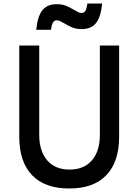

<svg xmlns="http://www.w3.org/2000/svg" viewBox="-20 -1060 790 1096"><path d="M204 -800V-290Q204 -197 249.5 -144.5Q295 -92 377 -92Q459 -92 504.5 -144.5Q550 -197 550 -290V-800H660V-280Q660 -136 587 -60Q514 16 375 16Q236 16 163 -60Q90 -136 90 -280V-800ZM303 -1036Q334 -1036 355.5 -1027.5Q377 -1019 400 -1005Q419 -994 427.5 -990Q436 -986 447 -986Q460 -986 467.5 -998.5Q475 -1011 479 -1040H563Q556 -964 528.5 -929Q501 -894 447 -894Q416 -894 394.5 -902.5Q373 -911 350 -925Q331 -936 322.5 -940Q314 -944 303 -944Q290 -944 282.5 -931.5Q275 -919 271 -890H187Q194 -966 221.5 -1001Q249 -1036 303 -1036Z"/></svg>

Font: Martian Mono sWd Rg
Style: Regular
Weight: 400
Width: 6
Monospace: yes
Designer: Roman Shamin
Foundry: Evil Martians
Version: Version 1.000